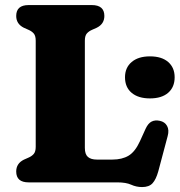

<svg xmlns="http://www.w3.org/2000/svg" viewBox="-20 -720 710 758"><path d="M362 -610.5 344 -602.5Q331 -597 323 -588Q315 -579 315 -559.5V-136Q315 -111 327 -100.5Q339 -90 362.5 -90H423.5Q462 -90 487.8 -105.5Q513.5 -121 532.5 -162.5L555 -212Q565 -233.5 578.8 -240.2Q592.5 -247 611 -243Q630.5 -239 639.5 -223Q648.5 -207 642 -183L605 -44Q596 -11.5 582.2 3.5Q568.5 18.5 541 18.5Q518 18.5 497.8 9.2Q477.5 0 443 0H93Q44 0 44 -43Q44 -74.5 74 -89.5L92 -97.5Q105 -103 113 -112Q121 -121 121 -140.5V-559.5Q121 -579 113 -588Q105 -597 92 -602.5L74 -610.5Q44 -625.5 44 -657Q44 -700 93 -700H342.5Q392 -700 392 -657Q392 -625.5 362 -610.5ZM572 -331.5Q526 -331.5 499.8 -353.5Q473.5 -375.5 473.5 -415Q473.5 -453 499.8 -475.2Q526 -497.5 572 -497.5Q618.5 -497.5 644 -475.2Q669.5 -453 669.5 -415Q669.5 -376 644 -353.8Q618.5 -331.5 572 -331.5Z"/></svg>

Font: Fraunces 9pt SuperSoft
Style: Bold
Weight: 700
Version: Version 1.000;[b76b70a41]